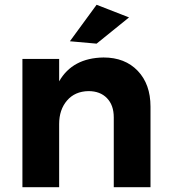

<svg xmlns="http://www.w3.org/2000/svg" viewBox="-20 -785 709 805"><path d="M611 -338V0H457V-293Q457 -344 428.5 -373.5Q400 -403 351 -403Q294 -402 261 -363.5Q228 -325 228 -265V0H74V-538H228V-444Q284 -542 414 -544Q504 -544 557.5 -488Q611 -432 611 -338ZM385 -765 521 -712 385 -602 273 -612Z"/></svg>

Font: Argentum Sans SemiBold
Style: Regular
Weight: 600
Designer: Julieta Ulanovsky (Modified by Cristiano Sobral)
Foundry: Julieta Ulanovsky
Version: Version 5.001;November 22, 2018;FontCreator 11.5.0.2425 64-b